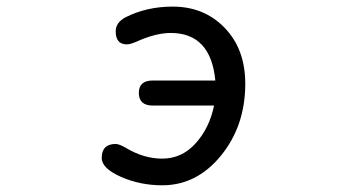

<svg xmlns="http://www.w3.org/2000/svg" viewBox="-20 -553 1040 576"><path d="M622.1 -236.3H438.5Q396.5 -236.3 396.5 -274.4Q396.5 -311.5 438.5 -311.5H626Q612.3 -454.1 492.2 -454.1Q446.3 -454.1 386.7 -426.8Q370.1 -419.9 360.4 -419.9Q327.1 -419.9 327.1 -459Q327.1 -485.4 356.4 -501Q419.9 -533.2 498 -533.2Q592.8 -533.2 654.3 -469.2Q715.8 -405.3 715.8 -301.8Q715.8 -175.8 643.1 -86.4Q570.3 2.9 466.8 2.9Q400.4 2.9 342.8 -22.5Q285.2 -47.9 285.2 -79.1Q285.2 -121.1 327.1 -121.1Q337.9 -121.1 359.4 -108.4Q412.1 -77.1 466.8 -77.1Q525.4 -77.1 566.9 -123Q608.4 -168.9 622.1 -236.3Z"/></svg>

Font: MotoyaLMaru
Style: W3 mono
Weight: 400
Version: Version 1.01